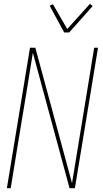

<svg xmlns="http://www.w3.org/2000/svg" viewBox="-20 -985 540 1005"><path d="M16 0 137 -735H165L357 -26Q374 -130 391 -233.5Q408 -337 425 -441L473 -735H493L372 0H344L152 -709Q135 -605 118.5 -501.5Q102 -398 84 -294L36 0ZM316 -815 240 -955 257 -963 332 -833 451 -965 465 -953 342 -815Z"/></svg>

Font: Iosevka Term Curly Thin
Style: Italic
Weight: 100
Italic angle: -9°
Designer: Belleve Invis
Foundry: Belleve Invis
Version: Version 32.3.0